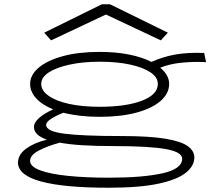

<svg xmlns="http://www.w3.org/2000/svg" viewBox="-20 -707 1040 899"><path d="M446 -160Q398 -160 355 -165Q312 -170 277 -179Q245 -167 220.5 -151.5Q196 -136 196 -122Q196 -92 281.5 -81Q367 -70 548 -70Q680 -70 754.5 -57.5Q829 -45 859.5 -22.5Q890 0 890 30Q890 70 850 102Q810 134 722 153Q634 172 488 172Q281 172 173 143Q65 114 64 54Q65 16 103 -11.5Q141 -39 199 -53Q167 -65 153 -79.5Q139 -94 139 -112Q139 -134 164 -155.5Q189 -177 229 -195Q177 -216 149 -247Q121 -278 121 -314Q121 -356 161 -390Q201 -424 274 -444Q347 -464 446 -464Q523 -464 585 -451.5Q647 -439 689 -417Q742 -441 800 -451.5Q858 -462 936 -459L945 -416Q886 -419 830.5 -413.5Q775 -408 730 -390Q772 -356 772 -314Q772 -269 731.5 -234Q691 -199 618 -179.5Q545 -160 446 -160ZM446 -207Q570 -207 644.5 -235.5Q719 -264 719 -314Q719 -345 685 -368Q651 -391 590 -404.5Q529 -418 446 -418Q368 -418 306 -404.5Q244 -391 208.5 -368Q173 -345 173 -314Q173 -283 207.5 -258.5Q242 -234 303.5 -220.5Q365 -207 446 -207ZM121 46Q121 73 168 90.5Q215 108 298.5 116.5Q382 125 490 125Q649 125 740.5 104.5Q832 84 833 37Q834 5 756.5 -9Q679 -23 510 -23Q426 -23 364.5 -27Q303 -31 260 -39Q204 -24 162.5 -2.5Q121 19 121 46ZM219 -518 187 -554 457 -687H495L766 -554L733 -518L476 -639Z"/></svg>

Font: Inconsolata UltraExpanded Light
Style: Regular
Weight: 300
Width: 9
Monospace: yes
Designer: Raph Levien, Cyreal, Brenton Simpson
Foundry: Raph Levien, Cyreal, Google
Version: Version 3.001; ttfautohint (v1.8.2.53-6de2)